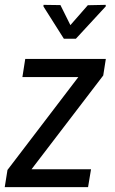

<svg xmlns="http://www.w3.org/2000/svg" viewBox="-21 -771 472 791"><path d="M340.8 -749.5 269 -667.5 228 -750 158.2 -751V-744.1L242.2 -611.3H291.5L414.6 -744.6V-751ZM354 -73.7H108.9L404.3 -460L415 -528.3H83L71.3 -453.6H301.8L9.8 -70.8L-1.5 0H341.8Z"/></svg>

Font: Roboto Condensed
Style: Italic
Weight: 400
Designer: Google
Version: Version 1.000;PS 001.000;hotconv 1.0.88;makeotf.lib2.5.64775